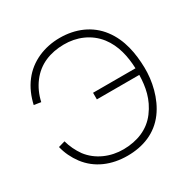

<svg xmlns="http://www.w3.org/2000/svg" viewBox="-173 -927 1088 1102"><g transform="rotate(-30 371.0 -375.5)"><path d="M700 -375C697.9 -468.8 681.2 -567.7 620.8 -646.9C560.4 -727.1 466.7 -765.6 363.5 -765.6C260.4 -765.6 164.6 -725 105.2 -646.9C72.9 -605.2 53.1 -556.2 41.7 -506.3L87.5 -499C96.9 -542.7 115.6 -584.4 141.7 -618.8C195.8 -690.6 275 -719.8 363.5 -720.8C449 -721.9 531.2 -688.5 584.4 -619.8C633.3 -556.2 650 -477.1 653.1 -396.9H371.9V-353.1H653.1C651 -274 637.5 -200 584.4 -129.2C532.3 -59.4 453.1 -29.2 363.5 -28.1C277.1 -27.1 192.7 -62.5 141.7 -130.2C118.8 -162.5 101 -199 90.6 -237.5L46.9 -225C57.3 -181.2 77.1 -139.6 105.2 -102.1C165.6 -21.9 259.4 15.6 363.5 15.6C467.7 15.6 559.4 -19.8 620.8 -102.1C679.2 -180.2 702.1 -287.5 700 -375Z"/></g></svg>

Font: Manrope3 Thin
Style: Regular
Weight: 100
Width: 4
Designer: Mikhail Sharanda
Foundry: Mikhail Sharanda
Version: Version 3.000;PS 003.000;hotconv 1.0.88;makeotf.lib2.5.64775